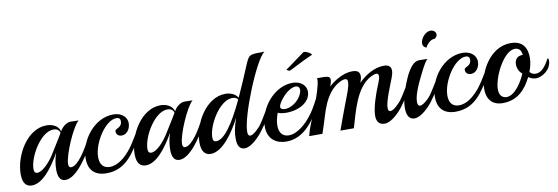

<svg xmlns="http://www.w3.org/2000/svg" viewBox="-51 -1011 4009 1379"><g transform="rotate(-10 1953.5 -322.0)"><path d="M545 -201C552 -213 555 -227 555 -238C555 -248 553 -255 549 -255C547 -255 545 -253 542 -248C510 -187 445 -77 394 -77C382 -77 376 -86 376 -103C376 -170 461 -363 505 -399C502 -399 499 -399 495 -399C480 -399 456 -400 445 -400C418 -400 383 -374 368 -343C355 -391 305 -404 271 -404C129 -404 28 -227 28 -89C28 -20 57 3 95 3C170 3 244 -89 306 -199C291 -156 285 -114 285 -77C285 -30 298 6 339 6C420 6 507 -137 545 -201ZM362 -334C358 -327 332 -282 273 -189C239 -136 186 -80 149 -80C132 -80 125 -90 125 -111C125 -199 221 -366 315 -366C337 -366 355 -357 362 -334Z M903 -201C910 -213 913 -228 913 -239C913 -249 911 -256 907 -256C903 -256 859 -175 831 -139C787 -81 730 -31 668 -31C618 -31 597 -66 597 -114C597 -217 693 -368 775 -368C795 -368 803 -357 803 -342C803 -290 752 -299 752 -275C752 -250 771 -238 792 -238C831 -238 856 -278 856 -318C856 -360 819 -398 757 -398C618 -398 507 -253 507 -118C507 -48 542 10 637 10C778 10 839 -96 903 -201Z M1376 -201C1383 -213 1386 -227 1386 -238C1386 -248 1384 -255 1380 -255C1378 -255 1376 -253 1373 -248C1341 -187 1276 -77 1225 -77C1213 -77 1207 -86 1207 -103C1207 -170 1292 -363 1336 -399C1333 -399 1330 -399 1326 -399C1311 -399 1287 -400 1276 -400C1249 -400 1214 -374 1199 -343C1186 -391 1136 -404 1102 -404C960 -404 859 -227 859 -89C859 -20 888 3 926 3C1001 3 1075 -89 1137 -199C1122 -156 1116 -114 1116 -77C1116 -30 1129 6 1170 6C1251 6 1338 -137 1376 -201ZM1193 -334C1189 -327 1163 -282 1104 -189C1070 -136 1017 -80 980 -80C963 -80 956 -90 956 -111C956 -199 1052 -366 1146 -366C1168 -366 1186 -357 1193 -334Z M1905 -654C1887 -651 1839 -655 1815 -649C1773 -638 1779 -610 1679 -390C1675 -382 1671 -371 1665 -360C1646 -394 1604 -404 1575 -404C1433 -404 1332 -227 1332 -89C1332 -21 1362 3 1399 3C1485 3 1571 -120 1622 -222C1598 -147 1593 -115 1593 -73C1593 -28 1606 6 1646 6C1693 6 1752 -55 1780 -92C1817 -142 1862 -206 1863 -238C1863 -249 1860 -257 1856 -257C1852 -257 1804 -169 1780 -138C1769 -123 1725 -77 1701 -77C1690 -77 1683 -86 1683 -109C1683 -223 1837 -604 1905 -654ZM1660 -348C1582 -182 1512 -80 1453 -80C1436 -80 1429 -90 1429 -111C1429 -199 1525 -366 1620 -366C1636 -366 1651 -361 1660 -348Z M2211 -203C2219 -216 2222 -232 2222 -244C2222 -253 2219 -260 2216 -260C2214 -260 2212 -258 2209 -253C2178 -194 2165 -172 2138 -138C2102 -91 2037 -31 1975 -31C1925 -31 1904 -66 1904 -115C1904 -142 1911 -173 1923 -205C1936 -198 1959 -194 1985 -194C2077 -194 2163 -241 2163 -318C2163 -360 2126 -398 2064 -398C1927 -398 1814 -253 1814 -122C1814 -27 1880 10 1949 10C2081 10 2155 -107 2211 -203ZM2110 -339C2105 -281 2038 -222 1979 -222C1964 -222 1947 -227 1947 -242C1947 -268 1989 -314 1999 -324C2025 -350 2057 -368 2082 -368C2103 -368 2110 -354 2110 -339ZM2235 -571C2237 -572 2237 -573 2237 -574C2237 -582 2203 -602 2185 -602C2182 -602 2180 -601 2178 -600C2129 -565 2052 -506 2038 -499C2038 -496 2055 -487 2061 -487C2066 -487 2164 -541 2235 -571Z M2875 -201C2882 -213 2885 -227 2885 -238C2885 -248 2883 -255 2879 -255C2875 -255 2828 -170 2803 -138C2792 -124 2748 -76 2723 -76C2709 -76 2706 -89 2706 -104C2706 -150 2755 -265 2772 -309C2780 -330 2784 -347 2784 -361C2784 -390 2766 -405 2732 -405C2660 -405 2593 -362 2545 -314C2552 -332 2556 -348 2556 -361C2556 -391 2538 -405 2503 -405C2419 -405 2348 -344 2327 -325C2330 -335 2339 -354 2339 -371C2339 -390 2333 -400 2285 -400C2271 -400 2255 -400 2243 -400C2245 -397 2245 -393 2245 -387C2245 -351 2213 -261 2205 -241L2140 -75C2127 -42 2116 0 2116 0H2213C2220 -23 2228 -47 2236 -70C2258 -132 2287 -289 2401 -346C2418 -355 2431 -358 2440 -358C2455 -358 2459 -349 2459 -335C2459 -300 2435 -246 2414 -190C2390 -127 2367 -64 2344 0H2442C2477 -114 2514 -288 2630 -346C2647 -354 2659 -358 2667 -358C2680 -358 2685 -350 2685 -338C2685 -323 2677 -303 2671 -287C2640 -215 2608 -118 2608 -62C2608 -26 2621 6 2667 6C2715 6 2775 -54 2803 -92C2830 -128 2856 -169 2875 -201Z M3125 -532C3138 -540 3144 -551 3144 -562C3144 -579 3128 -595 3105 -595C3068 -595 3030 -551 3030 -512C3030 -498 3040 -486 3056 -480C3065 -499 3092 -532 3121 -532C3122 -532 3124 -532 3125 -532ZM3092 -201C3099 -213 3102 -228 3102 -239C3102 -249 3100 -255 3096 -255C3092 -255 3044 -170 3020 -138C2992 -102 2956 -77 2940 -77C2927 -77 2921 -89 2921 -107C2921 -168 2970 -262 3009 -339C3016 -353 3037 -390 3049 -399C3046 -399 3043 -399 3039 -399C3024 -399 3000 -400 2989 -400C2927 -400 2886 -295 2868 -250C2843 -188 2828 -126 2828 -78C2828 -16 2853 6 2884 6C2932 6 2992 -54 3020 -92C3047 -128 3073 -169 3092 -201Z M3450 -201C3457 -213 3460 -228 3460 -239C3460 -249 3458 -256 3454 -256C3450 -256 3406 -175 3378 -139C3334 -81 3277 -31 3215 -31C3165 -31 3144 -66 3144 -114C3144 -217 3240 -368 3322 -368C3342 -368 3350 -357 3350 -342C3350 -290 3299 -299 3299 -275C3299 -250 3318 -238 3339 -238C3378 -238 3403 -278 3403 -318C3403 -360 3366 -398 3304 -398C3165 -398 3054 -253 3054 -118C3054 -48 3089 10 3184 10C3325 10 3386 -96 3450 -201Z M3895 -246C3871 -201 3840 -159 3797 -159C3780 -159 3764 -166 3754 -180C3767 -213 3775 -247 3775 -281C3775 -347 3748 -407 3656 -407C3506 -407 3413 -238 3413 -114C3413 -28 3464 8 3526 8C3639 8 3698 -63 3739 -145C3754 -133 3775 -126 3795 -126C3834 -126 3907 -167 3907 -237C3907 -246 3905 -252 3901 -252C3899 -252 3897 -250 3895 -246ZM3728 -308C3726 -308 3724 -308 3722 -308C3689 -308 3668 -285 3668 -249C3668 -220 3681 -194 3702 -176C3678 -122 3625 -30 3561 -30C3523 -32 3509 -60 3509 -96C3509 -138 3528 -192 3545 -227C3568 -274 3619 -361 3680 -361C3713 -361 3726 -338 3728 -308Z"/></g></svg>

Font: Playball
Style: Regular
Weight: 400
Designer: Robert E. Leuschke
Foundry: Robert E. Leuschke
Version: Version 1.001